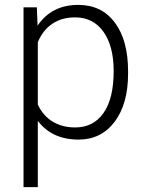

<svg xmlns="http://www.w3.org/2000/svg" viewBox="-20 -558 594 781"><path d="M501 -258.8Q501 -135.3 446.3 -62.7Q391.6 9.8 299.8 9.8Q191.4 9.8 133.8 -66.4V203.1H75.7V-528.3H129.9L132.8 -453.6Q189.9 -538.1 298.3 -538.1Q393.1 -538.1 447 -466.3Q501 -394.5 501 -267.1ZM442.4 -269Q442.4 -370.1 400.9 -428.7Q359.4 -487.3 285.2 -487.3Q231.4 -487.3 192.9 -461.4Q154.3 -435.5 133.8 -386.2V-132.8Q154.8 -87.4 193.8 -63.5Q232.9 -39.6 286.1 -39.6Q359.9 -39.6 401.1 -98.4Q442.4 -157.2 442.4 -269Z"/></svg>

Font: RobotoInd Light
Style: Regular
Weight: 300
Designer: Google
Version: Version 2.001151; 2014